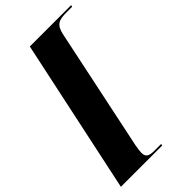

<svg xmlns="http://www.w3.org/2000/svg" viewBox="-292 -837 1042 1042"><g transform="rotate(-45 229.0 -316.0)"><path d="M-24 128H293L295 118H245C210 118 185 114 185 77C185 69 187 48 191 27L339 -678C352 -741 379 -750 437 -750H480L482 -760H165Z"/></g></svg>

Font: Noto Serif Display Black
Style: Italic
Weight: 900
Italic angle: -12°
Designer: Monotype Design Team
Foundry: Monotype Imaging Inc.
Version: Version 2.009